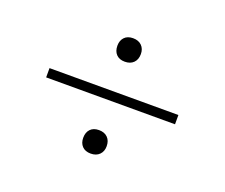

<svg xmlns="http://www.w3.org/2000/svg" viewBox="-76 -660 729 623"><g transform="rotate(20 288.0 -348.5)"><path d="M248 -508Q248 -526 258.5 -537Q269 -548 288 -548Q307 -548 318 -537Q329 -526 329 -508Q329 -489 318 -478Q307 -467 288 -467Q269 -467 258.5 -478Q248 -489 248 -508ZM66 -364H511V-332H66ZM246 -189Q246 -208 256.5 -219Q267 -230 286 -230Q305 -230 316 -219Q327 -208 327 -189Q327 -171 316 -160Q305 -149 286 -149Q267 -149 256.5 -160Q246 -171 246 -189Z"/></g></svg>

Font: Trirong ExtraLight
Style: Regular
Weight: 275
Designer: Katatrad Team
Foundry: CadsonDemak
Version: Version 1.001